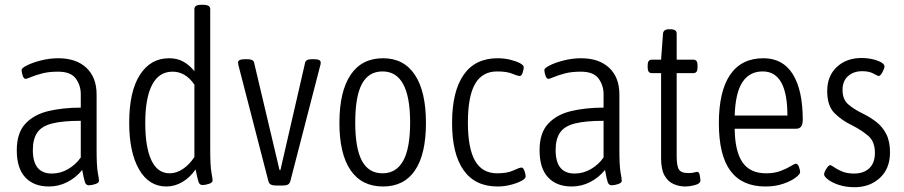

<svg xmlns="http://www.w3.org/2000/svg" viewBox="-20 -772 3771 801"><path d="M184 6Q121 6 85.5 -32Q50 -70 50 -145Q50 -217 85.5 -255.5Q121 -294 181.5 -308.5Q242 -323 317 -323V-379Q317 -416 296 -444.5Q275 -473 222 -473Q183 -473 155 -465.5Q127 -458 109.5 -450.5Q92 -443 87 -443Q79 -443 74.5 -457Q70 -471 70 -480Q70 -488 93 -499.5Q116 -511 151.5 -520Q187 -529 223 -529Q298 -529 340.5 -489Q383 -449 383 -378V-148Q383 -79 388 -52Q393 -25 393 -18Q393 -9 377.5 -4Q362 1 351 1Q339 1 334.5 -11.5Q330 -24 323 -63Q297 -31 261 -12.5Q225 6 184 6ZM196 -48Q232 -48 264 -66.5Q296 -85 317 -115V-268Q242 -268 198 -257Q154 -246 135.5 -219Q117 -192 117 -146Q117 -48 196 -48Z M674 6Q601 6 560 -65.5Q519 -137 519 -260Q519 -390 563.5 -459.5Q608 -529 685 -529Q720 -529 745.5 -514.5Q771 -500 791 -475V-734Q791 -752 819 -752H828Q857 -752 857 -734V-149Q857 -80 862 -53Q867 -26 867 -19Q867 -10 851.5 -5Q836 0 825 0Q813 0 808.5 -12.5Q804 -25 796 -65Q772 -31 740.5 -12.5Q709 6 674 6ZM688 -49Q716 -49 743 -67Q770 -85 791 -117V-419Q754 -473 700 -473Q643 -473 614.5 -418Q586 -363 586 -259Q586 -158 611.5 -103.5Q637 -49 688 -49Z M1132 2Q1118 2 1110 -2Q1102 -6 1099 -19L976 -495Q975 -499 974 -503.5Q973 -508 973 -511Q973 -525 1002 -525H1012Q1023 -525 1030.5 -522Q1038 -519 1040 -511L1146 -63H1150L1253 -511Q1256 -525 1281 -525H1291Q1318 -525 1318 -511Q1318 -503 1315 -495L1192 -19Q1189 -6 1181 -2Q1173 2 1160 2Z M1578 6Q1489 6 1442.5 -62Q1396 -130 1396 -259Q1396 -390 1442.5 -459.5Q1489 -529 1578 -529Q1665 -529 1711 -459.5Q1757 -390 1757 -259Q1757 -129 1711.5 -61.5Q1666 6 1578 6ZM1576 -49Q1633 -49 1662 -101Q1691 -153 1691 -261Q1691 -474 1576 -474Q1518 -474 1490 -422Q1462 -370 1462 -261Q1462 -153 1490 -101Q1518 -49 1576 -49Z M2056 6Q1962 6 1914 -62Q1866 -130 1866 -259Q1866 -390 1914 -459.5Q1962 -529 2056 -529Q2083 -529 2108 -523Q2133 -517 2149 -508.5Q2165 -500 2165 -492Q2165 -483 2160.5 -469Q2156 -455 2148 -455Q2140 -455 2117 -464.5Q2094 -474 2054 -474Q1992 -474 1962 -422Q1932 -370 1932 -261Q1932 -153 1962 -101Q1992 -49 2054 -49Q2097 -49 2122 -61Q2147 -73 2156 -73Q2163 -73 2168 -59Q2173 -45 2173 -36Q2173 -27 2155.5 -17.5Q2138 -8 2111 -1Q2084 6 2056 6Z M2365 6Q2302 6 2266.5 -32Q2231 -70 2231 -145Q2231 -217 2266.5 -255.5Q2302 -294 2362.5 -308.5Q2423 -323 2498 -323V-379Q2498 -416 2477 -444.5Q2456 -473 2403 -473Q2364 -473 2336 -465.5Q2308 -458 2290.5 -450.5Q2273 -443 2268 -443Q2260 -443 2255.5 -457Q2251 -471 2251 -480Q2251 -488 2274 -499.5Q2297 -511 2332.5 -520Q2368 -529 2404 -529Q2479 -529 2521.5 -489Q2564 -449 2564 -378V-148Q2564 -79 2569 -52Q2574 -25 2574 -18Q2574 -9 2558.5 -4Q2543 1 2532 1Q2520 1 2515.5 -11.5Q2511 -24 2504 -63Q2478 -31 2442 -12.5Q2406 6 2365 6ZM2377 -48Q2413 -48 2445 -66.5Q2477 -85 2498 -115V-268Q2423 -268 2379 -257Q2335 -246 2316.5 -219Q2298 -192 2298 -146Q2298 -48 2377 -48Z M2838 6Q2814 6 2790.5 -4Q2767 -14 2752.5 -39.5Q2738 -65 2738 -112V-467H2699Q2682 -467 2682 -490V-500Q2682 -523 2699 -523H2738L2746 -632Q2748 -650 2771 -650H2776Q2803 -650 2803 -632V-523H2873Q2890 -523 2890 -500V-490Q2890 -467 2873 -467H2803V-120Q2803 -78 2813 -64Q2823 -50 2850 -50Q2868 -50 2876 -52.5Q2884 -55 2889 -55Q2897 -55 2899.5 -40Q2902 -25 2902 -19Q2902 -6 2879.5 0Q2857 6 2838 6Z M3173 6Q3076 6 3027.5 -59Q2979 -124 2979 -258Q2979 -391 3026 -460Q3073 -529 3165 -529Q3246 -529 3287.5 -462.5Q3329 -396 3329 -272Q3329 -235 3302 -235H3045Q3046 -141 3077.5 -95Q3109 -49 3176 -49Q3211 -49 3237 -59Q3263 -69 3279 -79Q3295 -89 3300 -89Q3308 -89 3313 -76Q3318 -63 3318 -54Q3318 -45 3298.5 -30.5Q3279 -16 3246.5 -5Q3214 6 3173 6ZM3045 -290H3265Q3265 -474 3162 -474Q3107 -474 3077.5 -429.5Q3048 -385 3045 -290Z M3545 9Q3509 9 3480 -0.5Q3451 -10 3434.5 -23Q3418 -36 3418 -44Q3418 -53 3427.5 -68Q3437 -83 3443 -83Q3448 -83 3460.5 -74Q3473 -65 3493.5 -56.5Q3514 -48 3543 -48Q3583 -48 3606.5 -70Q3630 -92 3630 -134Q3630 -181 3603 -204.5Q3576 -228 3537 -248Q3491 -270 3461 -300.5Q3431 -331 3431 -392Q3431 -455 3471 -492.5Q3511 -530 3574 -530Q3598 -530 3620 -525Q3642 -520 3656 -512Q3670 -504 3670 -495Q3670 -487 3661.5 -471Q3653 -455 3646 -455Q3642 -455 3624 -465Q3606 -475 3577 -475Q3541 -475 3518 -454.5Q3495 -434 3495 -397Q3495 -357 3519 -336.5Q3543 -316 3576 -300Q3609 -284 3635.5 -263.5Q3662 -243 3677.5 -212.5Q3693 -182 3693 -136Q3693 -69 3651 -30Q3609 9 3545 9Z"/></svg>

Font: Asap Condensed Light
Style: Regular
Weight: 300
Width: 3
Designer: Pablo Cosgaya
Foundry: Omnibus-Type
Version: Version 3.001; ttfautohint (v1.8.4.7-5d5b)